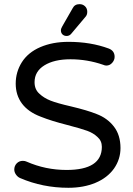

<svg xmlns="http://www.w3.org/2000/svg" viewBox="-20 -894 642 925"><path d="M273.4 -748Q273.4 -755.9 280.3 -767.6L330.1 -854.5Q339.8 -874 363.3 -874Q378.9 -874 389.6 -863.8Q400.4 -853.5 400.4 -836.9Q400.4 -821.3 390.6 -811.5L323.2 -731.4Q314.5 -720.7 300.8 -720.7Q289.1 -720.7 281.2 -728Q273.4 -735.4 273.4 -748ZM77.1 -36.1Q65.4 -41 57.1 -52.7Q48.8 -64.5 48.8 -77.1Q48.8 -94.7 60.5 -106.9Q72.3 -119.1 89.8 -119.1Q100.6 -119.1 108.4 -115.2Q199.2 -75.2 300.8 -75.2Q470.7 -75.2 470.7 -186.5Q470.7 -215.8 449.2 -234.4Q429.7 -252.9 400.4 -263.7Q371.1 -274.4 303.7 -292Q226.6 -311.5 175.8 -332Q116.2 -354.5 85.9 -395Q55.7 -435.5 55.7 -491.2Q55.7 -546.9 85 -593.8Q115.2 -641.6 174.3 -667Q233.4 -692.4 309.6 -692.4Q417 -692.4 503.9 -660.2Q532.2 -649.4 532.2 -620.1Q532.2 -604.5 520.5 -591.3Q508.8 -578.1 492.2 -578.1Q485.4 -578.1 476.6 -582Q400.4 -608.4 319.3 -608.4Q241.2 -608.4 193.8 -579.1Q146.5 -549.8 146.5 -498Q146.5 -462.9 169.9 -442.4Q191.4 -421.9 223.6 -409.2Q255.9 -396.5 320.3 -381.8Q402.3 -362.3 445.3 -344.7Q497.1 -325.2 528.8 -284.2Q560.5 -243.2 560.5 -180.7Q560.5 -127 529.3 -82Q497.1 -37.1 439.9 -13.2Q382.8 10.7 309.6 10.7Q185.5 10.7 77.1 -36.1Z"/></svg>

Font: FakePearl
Style: Regular
Weight: 400
Version: Version 1.2